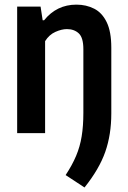

<svg xmlns="http://www.w3.org/2000/svg" viewBox="-20 -574 551 828"><path d="M344.5 234.5 263 181Q291.5 138 308.2 98.2Q325 58.5 332.2 14Q339.5 -30.5 339.5 -87V-362Q339.5 -411.5 319.8 -430Q300 -448.5 268.5 -448.5Q246 -448.5 219 -436.5Q192 -424.5 174.5 -396.5V0H54V-545.5H155L164 -486.5H170Q224.5 -554 309.5 -554Q352 -554 386.2 -536.5Q420.5 -519 440.2 -478.2Q460 -437.5 460 -368V-84.5Q460 6.5 434 80.8Q408 155 344.5 234.5Z"/></svg>

Font: Encode Sans Cnd SmBold
Style: Regular
Weight: 600
Width: 3
Designer: Multiple Designers
Foundry: Impallari Type
Version: Version 3.002; ttfautohint (v1.8.3) -l 8 -r 50 -G 200 -x 14 